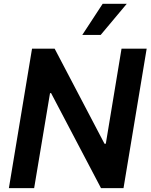

<svg xmlns="http://www.w3.org/2000/svg" viewBox="-20 -981 785 1001"><path d="M744.7 -727.3H613.6L531.6 -231.5H524.9L264.9 -727.3H147L26.3 0H158L240.8 -495.4H246.4L506.7 0H623.9ZM409.1 -799H505L641 -961.3H515.3Z"/></svg>

Font: Margiela Sans Semi Bold
Style: Italic
Weight: 600
Italic angle: -9.39999°
Designer: Stefan Endress, Andreas Faust
Version: Version 1.100;FEAKit 1.0